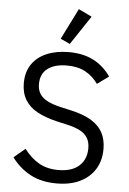

<svg xmlns="http://www.w3.org/2000/svg" viewBox="-62 -994 706 1051"><g transform="rotate(5 290.5 -468.5)"><path d="M289 12Q205 12 144.5 -20.5Q84 -53 42 -110L104 -162Q141 -113 186 -87.5Q231 -62 292 -62Q367 -62 406.5 -98Q446 -134 446 -194Q446 -227 433 -250Q420 -273 391.5 -288.5Q363 -304 317 -314L260 -327Q197 -342 153 -366Q109 -390 86 -428Q63 -466 63 -519Q63 -581 92 -623.5Q121 -666 173.5 -688Q226 -710 294 -710Q373 -710 429.5 -681Q486 -652 525 -596L462 -550Q434 -590 392.5 -613Q351 -636 290 -636Q223 -636 184.5 -607Q146 -578 146 -522Q146 -489 160.5 -467Q175 -445 204 -430.5Q233 -416 277 -406L334 -393Q402 -378 445 -352Q488 -326 508.5 -288Q529 -250 529 -198Q529 -134 500 -87Q471 -40 417.5 -14Q364 12 289 12ZM401 -914 295 -755 243 -779 328 -949Z"/></g></svg>

Font: IBM Plex Sans Var
Style: Regular
Weight: 400
Designer: Mike Abbink, Paul van der Laan, Pieter van Rosmalen
Foundry: Bold Monday
Version: Version 3.000